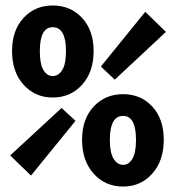

<svg xmlns="http://www.w3.org/2000/svg" viewBox="-20 -667 640 699"><path d="M171.9 -312Q107.9 -312 65.9 -358.4Q23.9 -404.8 23.9 -481Q23.9 -556.6 65.7 -601.8Q107.4 -647 171.9 -647Q236.8 -647 278.8 -601.8Q320.8 -556.6 320.8 -481Q320.8 -404.8 278.8 -358.4Q236.8 -312 171.9 -312ZM397.9 -377 347.2 -424.8 508.8 -624 584 -550.8ZM171.9 -390.1Q192.9 -390.1 206.5 -411.9Q220.2 -433.6 220.2 -481Q220.2 -567.9 171.9 -567.9Q125 -567.9 125 -481Q125 -433.6 138.2 -411.9Q151.4 -390.1 171.9 -390.1ZM428.2 12.2Q363.3 12.2 321 -34.7Q278.8 -81.5 278.8 -158.2Q278.8 -233.9 321 -279.1Q363.3 -324.2 428.2 -324.2Q492.7 -324.2 534.4 -279.1Q576.2 -233.9 576.2 -158.2Q576.2 -81.5 534.2 -34.7Q492.2 12.2 428.2 12.2ZM92.8 -27.8 17.1 -101.1 204.1 -273.9 254.9 -227.1ZM428.2 -66.9Q448.7 -66.9 461.9 -88.6Q475.1 -110.4 475.1 -158.2Q475.1 -245.1 428.2 -245.1Q379.9 -245.1 379.9 -158.2Q379.9 -110.8 393.6 -88.9Q407.2 -66.9 428.2 -66.9Z"/></svg>

Font: Office Code Pro D Bold
Style: Regular
Weight: 700
Designer: Nathan Rutzky & Paul D. Hunt
Foundry: Adobe Systems Incorporated
Version: Version 1.004;PS 001.004;hotconv 1.0.70;makeotf.lib2.5.58329